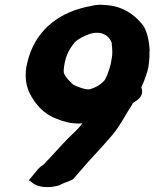

<svg xmlns="http://www.w3.org/2000/svg" viewBox="-20 -763 643 799"><path d="M89 -479C83 -436 90 -402 104 -374C127 -329 162 -288 215 -269C241 -258 271 -249 307 -249C313 -249 318 -249 323 -250C305 -225 287 -211 261 -185C223 -146 194 -111 159 -76C148 -70 139 -61 131 -50L100 -13L118 0C147 22 200 17 227 8C243 -2 264 -6 284 -17C314 -51 336 -78 365 -109C394 -140 420 -169 449 -203C477 -237 496 -273 516 -306C521 -313 524 -317 527 -323C530 -327 530 -329 533 -334C537 -337 543 -341 543 -341C571 -357 576 -379 568 -400C581 -427 592 -457 598 -486V-488C600 -500 601 -514 602 -527V-551L603 -552C601 -589 593 -633 575 -658H574V-659C546 -695 502 -731 439 -740C415 -743 388 -746 359 -738C234 -716 136 -646 99 -523C95 -508 92 -496 89 -481ZM245 -470C249 -523 265 -555 291 -587C302 -599 332 -615 354 -622C403 -637 436 -613 444 -586L445 -585V-584C446 -579 448 -546 447 -534L444 -514C440 -486 429 -454 416 -430C405 -417 389 -405 374 -399C361 -394 355 -391 349 -391C340 -391 330 -393 321 -396C306 -401 295 -405 283 -412C275 -420 263 -431 257 -440C247 -454 245 -457 245 -470Z"/></svg>

Font: Hussar Pisanka
Style: BlkKur
Weight: 700
Designer: Robert Jablonski
Foundry: Cannot Into Space Fonts
Version: Version 1.070